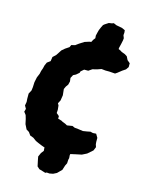

<svg xmlns="http://www.w3.org/2000/svg" viewBox="-112 -679 650 866"><g transform="rotate(15 213.0 -246.0)"><path d="M186 120 173 116 156 111 145 101 142 87 139 73 136 57 144 39 154 26 153 13 154 11 138 5 121 -2 108 -8 93 -19 77 -25 67 -39 54 -47 43 -69 41 -78 38 -92 33 -109 23 -122 27 -136 19 -150 22 -167 21 -182V-206L30 -223L32 -239L33 -262L38 -286L46 -305L49 -319L54 -333L57 -346L64 -362L79 -373L82 -393L96 -406L104 -418L113 -432L127 -444L145 -456L150 -467L167 -471L182 -482L204 -496L226 -503L234 -504V-505L240 -516L247 -525L246 -537L250 -554L253 -565L259 -579L265 -591L271 -596L288 -607L302 -609L310 -612L324 -606L351 -601L366 -594L367 -583L366 -571L371 -558L370 -548L366 -529L362 -513L361 -505L370 -501L378 -496L394 -490L405 -483L413 -467L426 -456V-438L417 -425L402 -415L383 -400L374 -394L346 -396H329L310 -398L293 -392L270 -386L254 -375H235L221 -363L219 -356L205 -344L193 -338L185 -323L187 -307L183 -291L175 -280L169 -267L172 -238L168 -213L160 -198L165 -189L167 -169L166 -154L179 -143V-131L196 -126L201 -123L216 -117L225 -112L250 -116L261 -111L280 -109L301 -106L320 -109L335 -112L347 -109L362 -110L372 -93V-74L373 -63L377 -51L370 -34L346 -13L324 -2L300 3L273 9L272 15L273 28L271 36L270 53L264 65L257 87L247 97L237 107L221 115L205 118L192 117Z"/></g></svg>

Font: Winky Rough SemiBold
Style: Italic
Weight: 600
Italic angle: -8.97852°
Designer: Simon Atzbach
Foundry: typofactur
Version: Version 1.206; ttfautohint (v1.8.4.7-5d5b)